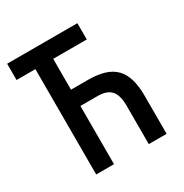

<svg xmlns="http://www.w3.org/2000/svg" viewBox="-161 -820 909 948"><g transform="rotate(-30 293.0 -346.5)"><path d="M417 0V-219.7Q417 -278.8 393.3 -305.4Q369.6 -332 317.4 -332H210V-424.8H317.4Q423.3 -424.8 470.9 -376.2Q518.6 -327.6 518.6 -219.7V0ZM117.2 0V-693.4H218.8V0ZM9.8 -600.6V-693.4H410.2V-600.6Z"/></g></svg>

Font: Cascadia Code
Style: Regular
Weight: 400
Designer: Aaron Bell
Foundry: Saja Typeworks
Version: Version 2404.023